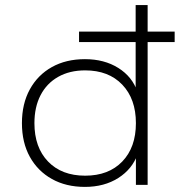

<svg xmlns="http://www.w3.org/2000/svg" viewBox="-20 -725 706 753"><path d="M313 8Q239 8 183.5 -23Q128 -54 97 -110Q66 -166 66 -242Q66 -318 97 -374.5Q128 -431 183.5 -462Q239 -493 313 -493Q389 -493 444 -458.5Q499 -424 519 -365H512V-560H290V-601H512V-705H559V-601H665V-560H559V0H513V-121H520Q499 -62 444 -27Q389 8 313 8ZM314 -36Q406 -36 459.5 -91.5Q513 -147 513 -242Q513 -337 459.5 -393Q406 -449 314 -449Q253 -449 208 -423.5Q163 -398 139 -351.5Q115 -305 115 -242Q115 -147 168.5 -91.5Q222 -36 314 -36Z"/></svg>

Font: Nunito Sans 10pt SemiExpanded ExtraLight
Style: Regular
Weight: 250
Width: 6
Designer: Vernon Adams
Foundry: Vernon Adams
Version: Version 3.101;gftools[0.9.27]